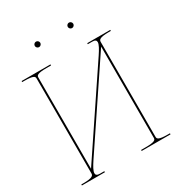

<svg xmlns="http://www.w3.org/2000/svg" viewBox="-213 -1070 1126 1210"><g transform="rotate(-30 350.0 -465.0)"><path d="M210 -910C210 -899 219.5 -890 230 -890C241 -890 250 -899.5 250 -910C250 -921 240.5 -930 230 -930C219 -930 210 -920.5 210 -910ZM450 -910C450 -899 459.5 -890 470 -890C481 -890 490 -899.5 490 -910C490 -921 480.5 -930 470 -930C459 -930 450 -920.5 450 -910ZM672.5 -760H505V-752.5H537C557.5 -752.5 566 -745.5 566 -733C566 -716 550.5 -689.5 529 -657L130 -62.5V-726.5C130 -741 136.5 -752.5 205 -752.5H237.5V-760H27.5V-752.5H42.5C111 -752.5 117.5 -741 117.5 -726.5V-36C117.5 -21.5 111 -7.5 42.5 -7.5H27.5V0H195V-7.5H163C142.5 -7.5 134 -14.5 134 -27C134 -44 149.5 -70.5 171 -103L570 -697.5V-33.5C570 -19 563.5 -7.5 495 -7.5H462.5V0H672.5V-7.5H657.5C589 -7.5 582.5 -19 582.5 -33.5V-724C582.5 -738.5 589 -752.5 657.5 -752.5H672.5Z"/></g></svg>

Font: ZnikomitNo24
Style: Regular
Weight: 500
Designer: gluk
Foundry: gluk
Version: Version 0.55